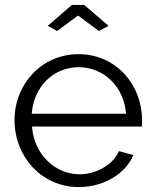

<svg xmlns="http://www.w3.org/2000/svg" viewBox="-20 -750 627 780"><path d="M212 -624 297 -687 382 -624 421 -645 322 -730H272L174 -645ZM300 10C401 10 490 -44 522 -120L463 -136C439 -80 370 -42 303 -42C203 -42 118 -124 110 -236H556C557 -240 557 -252 557 -263C557 -406 451 -530 299 -530C149 -530 39 -408 39 -262C39 -114 149 10 300 10ZM109 -288C117 -398 197 -477 300 -477C400 -477 484 -399 492 -288Z"/></svg>

Font: Raleway Reg
Style: Regular
Weight: 400
Designer: Matt McInerney, Pablo Impallari, Rodrigo Fuenzalida
Foundry: Matt McInerney, Pablo Impallari, Rodrigo Fuenzalida
Version: Version 3.00 July 28, 2015